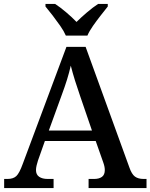

<svg xmlns="http://www.w3.org/2000/svg" viewBox="-20 -951 761 971"><path d="M1 0V-46H18Q47 -46 62.5 -60.5Q78 -75 95 -122L316 -714H413L634 -105Q646 -70 662.5 -58Q679 -46 706 -46H721V0H428V-46H456Q481 -46 495.5 -56.5Q510 -67 510 -91Q510 -100 508 -109.5Q506 -119 502 -130L464 -238H207L172 -139Q168 -127 165 -114Q162 -101 162 -91Q162 -68 178 -57Q194 -46 221 -46H251V0ZM227 -291H445L386 -463Q372 -503 359.5 -543Q347 -583 338 -619Q330 -584 319 -548.5Q308 -513 292 -470ZM313 -771Q303 -794 284.5 -820.5Q266 -847 246 -873Q226 -899 210 -918V-931H259Q285 -914 315 -888.5Q345 -863 367 -840Q390 -863 420 -888.5Q450 -914 476 -931H525V-918Q510 -899 489.5 -873Q469 -847 450.5 -820.5Q432 -794 422 -771Z"/></svg>

Font: Noto Serif Tibetan Medium
Style: Regular
Weight: 500
Designer: Monotype Design Team
Foundry: Monotype Imaging Inc.
Version: Version 2.103; ttfautohint (v1.8.4.7-5d5b)